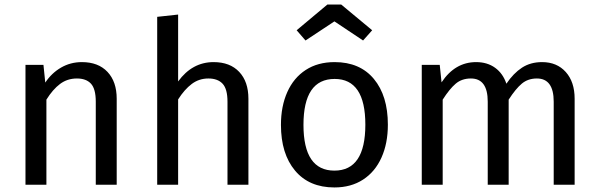

<svg xmlns="http://www.w3.org/2000/svg" viewBox="-20 -812 2632 844"><path d="M493 -378V0H401V-365Q401 -421 380 -444Q359 -467 318 -467Q276 -467 244 -443Q212 -419 184 -374V0H92V-527H171L179 -449Q207 -491 248.5 -515Q290 -539 340 -539Q412 -539 452.5 -496Q493 -453 493 -378Z M1072 -378V0H980V-365Q980 -421 958.5 -444Q937 -467 896 -467Q855 -467 823 -443Q791 -419 763 -375V0H671V-738L763 -748V-454Q825 -539 919 -539Q991 -539 1031.5 -496Q1072 -453 1072 -378Z M1685 -264Q1685 -182 1657 -119.5Q1629 -57 1576 -22.5Q1523 12 1450 12Q1339 12 1277 -62Q1215 -136 1215 -263Q1215 -345 1243 -407.5Q1271 -470 1324 -504.5Q1377 -539 1451 -539Q1562 -539 1623.5 -465Q1685 -391 1685 -264ZM1314 -263Q1314 -62 1450 -62Q1586 -62 1586 -264Q1586 -465 1451 -465Q1314 -465 1314 -263ZM1284 -679 1419 -792H1480L1616 -679L1576 -634L1450 -718L1323 -634Z M2506 -378V0H2414V-365Q2414 -467 2340 -467Q2301 -467 2274 -444.5Q2247 -422 2216 -374V0H2124V-365Q2124 -467 2050 -467Q2010 -467 1983 -444Q1956 -421 1926 -374V0H1834V-527H1913L1921 -450Q1980 -539 2073 -539Q2122 -539 2156.5 -514Q2191 -489 2206 -444Q2237 -490 2274.5 -514.5Q2312 -539 2363 -539Q2428 -539 2467 -495.5Q2506 -452 2506 -378Z"/></svg>

Font: Statis Sans
Style: Regular
Weight: 400
Designer: bBox Type GmbH
Foundry: bBox Type GmbH
Version: Version 1.000